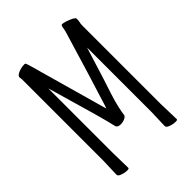

<svg xmlns="http://www.w3.org/2000/svg" viewBox="-207 -807 914 914"><g transform="rotate(-45 250.0 -350.0)"><path d="M104 6Q88 6 70 -1Q54 -6 54 -17L57 -106V-653V-654Q56 -661 55 -673Q59 -683 76 -690Q95 -698 116 -698Q120 -697 122 -696Q128 -684 153 -591L238 -289L243 -273L248 -288Q297 -443 365 -671Q367 -684 370 -697Q372 -706 378 -706Q386 -706 402 -701Q419 -695 433 -688Q445 -681 445 -676Q446 -666 444 -657Q441 -647 441 -630V-106L444 0Q444 5 432 5Q415 5 396 -2Q380 -8 380 -18L383 -107V-510V-543L373 -511Q327 -361 310 -312Q296 -269 289 -237.5Q282 -206 281 -193Q280 -184 268 -178Q254 -171 238 -171Q214 -171 212 -190Q202 -239 125 -502L115 -536V-501V-105L117 1Q117 6 104 6Z"/></g></svg>

Font: LXGW WenKai Mono TC Light
Style: Regular
Weight: 300
Designer: LXGW / Fontworks Inc.
Foundry: LXGW / Fontworks Inc.
Version: Version 1.330